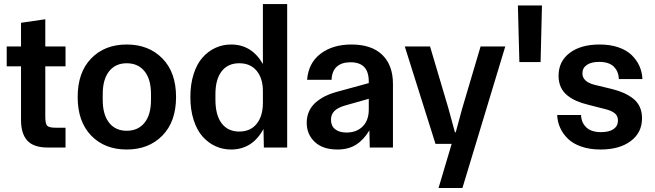

<svg xmlns="http://www.w3.org/2000/svg" viewBox="-20 -730 3242 950"><path d="M216.8 0Q146.5 0 115.2 -34.2Q84 -68.4 84 -136.2V-401.9H13.2V-500H84V-617.2L204.1 -634.8V-500H304.2V-401.9H204.1V-152.8Q204.1 -117.7 213.4 -107.9Q222.7 -98.1 254.9 -98.1H304.2V0Z M783.4 -59.1Q715.8 9.8 606.9 9.8Q498 9.8 431.2 -59.1Q364.3 -127.9 364.3 -250Q364.3 -372.1 431.2 -440.9Q498 -509.8 606.9 -509.8Q715.8 -509.8 783.4 -440.9Q851.1 -372.1 851.1 -250Q851.1 -127.9 783.4 -59.1ZM488.3 -235.8Q488.3 -162.6 519.8 -122.8Q551.3 -83 606.9 -83Q663.1 -83 695.1 -122.6Q727.1 -162.1 727.1 -235.8V-264.2Q727.1 -337.9 695.1 -377.4Q663.1 -417 606.9 -417Q551.3 -417 519.8 -377.2Q488.3 -337.4 488.3 -264.2Z M1123.5 9.8Q1082 9.8 1045.9 -6.8Q1009.8 -23.4 981.9 -54.9Q954.1 -86.4 938 -136.7Q921.9 -187 921.9 -250Q921.9 -313 938 -363.3Q954.1 -413.6 981.9 -445.1Q1009.8 -476.6 1045.9 -493.2Q1082 -509.8 1123.5 -509.8Q1225.6 -509.8 1280.8 -413.1V-710H1400.9V0H1285.6L1283.7 -91.8Q1228.5 9.8 1123.5 9.8ZM1045.9 -236.8Q1045.9 -160.6 1076.7 -119.9Q1107.4 -79.1 1163.6 -79.1Q1219.2 -79.1 1250 -117.4Q1280.8 -155.8 1280.8 -221.2V-278.8Q1280.8 -342.3 1250 -379.6Q1219.2 -417 1163.6 -417Q1107.4 -417 1076.7 -377.2Q1045.9 -337.4 1045.9 -264.2Z M1649.4 9.8Q1577.1 9.8 1537.4 -27.8Q1497.6 -65.4 1497.6 -123Q1497.6 -153.8 1509.5 -179.7Q1521.5 -205.6 1542.7 -223.6Q1564 -241.7 1588.1 -253.9Q1612.3 -266.1 1640.6 -273.9L1804.7 -318.8V-325.2Q1804.7 -375 1782 -398.4Q1759.3 -421.9 1714.4 -421.9Q1670.4 -421.9 1646.2 -399.9Q1622.1 -377.9 1620.6 -335H1499.5Q1505.9 -418 1565.9 -463.9Q1626 -509.8 1718.8 -509.8Q1818.4 -509.8 1871.3 -458.7Q1924.3 -407.7 1924.3 -314.9V0H1809.6L1807.6 -85Q1779.8 -38.1 1741.9 -14.2Q1704.1 9.8 1649.4 9.8ZM1617.7 -137.2Q1617.7 -106.9 1638.2 -90.6Q1658.7 -74.2 1694.3 -74.2Q1744.1 -74.2 1774.4 -104.2Q1804.7 -134.3 1804.7 -188V-241.2L1687.5 -208Q1651.9 -197.8 1634.8 -180.9Q1617.7 -164.1 1617.7 -137.2Z M2149.9 200.2 2214.8 -18.1H2134.8L1982.9 -500H2107.9L2198.7 -193.8L2231 -75.2H2234.9L2267.1 -193.8L2357.9 -500H2480L2268.1 200.2Z M2549.8 -422.9 2542.5 -703.1H2661.6L2654.8 -422.9Z M2889.6 -211.9Q2857.9 -219.7 2833.5 -230.2Q2809.1 -240.7 2787.8 -257.3Q2766.6 -273.9 2755.1 -298.6Q2743.7 -323.2 2743.7 -355Q2743.7 -426.3 2798.6 -468Q2853.5 -509.8 2946.8 -509.8Q3000 -509.8 3041 -495.4Q3082 -481 3106.7 -456.3Q3131.3 -431.6 3144.3 -402.1Q3157.2 -372.6 3158.7 -338.9H3042Q3040.5 -377.4 3016.6 -400.6Q2992.7 -423.8 2944.8 -423.8Q2905.3 -423.8 2883.5 -408.7Q2861.8 -393.6 2861.8 -367.2Q2861.8 -325.2 2922.9 -310.1L3009.8 -289.1Q3042 -280.8 3066.2 -270Q3090.3 -259.3 3112.1 -242.7Q3133.8 -226.1 3145.3 -201.4Q3156.7 -176.8 3156.7 -145Q3156.7 -73.7 3100.8 -32Q3044.9 9.8 2951.7 9.8Q2898.4 9.8 2856.7 -4.6Q2814.9 -19 2789.8 -43.7Q2764.6 -68.4 2751.5 -97.9Q2738.3 -127.4 2736.8 -161.1H2855Q2856 -124 2880.6 -100.1Q2905.3 -76.2 2953.6 -76.2Q2994.1 -76.2 3015.9 -91.3Q3037.6 -106.4 3037.6 -133.8Q3037.6 -156.7 3021.5 -169.7Q3005.4 -182.6 2975.6 -189.9Z"/></svg>

Font: TASA Orbiter Deck SemiBold
Style: Regular
Weight: 600
Designer: Weizhong Zhang
Version: Version 1.000;Glyphs 3.1.2 (3151)